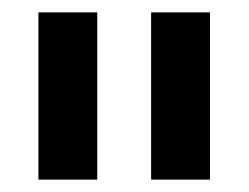

<svg xmlns="http://www.w3.org/2000/svg" viewBox="-20 -783 402 310"><path d="M137 -493H42V-763H137ZM319 -493H224V-763H319Z"/></svg>

Font: Open Sauce Two SemiBold
Style: Regular
Weight: 600
Designer: Alfredo Marco Pradil
Foundry: Creative Sauce Fz LLC
Version: Version 1.477